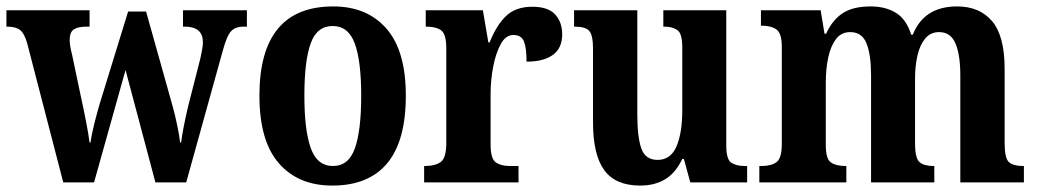

<svg xmlns="http://www.w3.org/2000/svg" viewBox="-23 -568 3231 598"><path d="M62 -432Q53 -464 39.5 -474.5Q26 -485 0 -485H-3V-536H256V-485H246Q220 -485 207 -476.5Q194 -468 194 -443Q194 -435 196 -423Q198 -411 201 -400L230 -262Q238 -226 245.5 -187Q253 -148 256 -124H259Q262 -148 270.5 -182Q279 -216 287 -243L376 -532H432L515 -236Q522 -211 529 -177.5Q536 -144 538 -124H541Q544 -147 549.5 -175Q555 -203 563 -237L601 -386Q604 -399 606.5 -413.5Q609 -428 609 -436Q609 -485 553 -485H547V-536H746V-485H735Q710 -485 696.5 -470.5Q683 -456 670 -407L557 0H461L368 -350L270 0H174Z M1012 10Q906 10 845.5 -59.5Q785 -129 785 -270Q785 -548 1015 -548Q1120 -548 1180.5 -479Q1241 -410 1241 -270Q1241 -129 1183 -59.5Q1125 10 1012 10ZM1014 -51Q1063 -51 1082.5 -106.5Q1102 -162 1102 -270Q1102 -378 1082 -432.5Q1062 -487 1013 -487Q964 -487 944.5 -432.5Q925 -378 925 -270Q925 -162 945 -106.5Q965 -51 1014 -51Z M1298 0V-51H1302Q1331 -51 1349 -63Q1367 -75 1367 -123V-417Q1367 -462 1351 -473.5Q1335 -485 1306 -485H1303V-536H1481L1498 -436H1502Q1523 -489 1553 -518Q1583 -547 1635 -547Q1684 -547 1706 -523Q1728 -499 1728 -461Q1728 -418 1699 -397Q1670 -376 1617 -376Q1617 -418 1609 -438.5Q1601 -459 1576 -459Q1552 -459 1536.5 -430.5Q1521 -402 1513 -360Q1505 -318 1505 -275V-118Q1505 -73 1521.5 -62Q1538 -51 1564 -51H1592V0Z M1971 10Q1894 10 1859 -38Q1824 -86 1824 -187V-416Q1824 -459 1812 -472Q1800 -485 1768 -485H1765V-536H1962V-210Q1962 -141 1974.5 -105.5Q1987 -70 2025 -70Q2066 -70 2084 -112Q2102 -154 2102 -225V-420Q2102 -464 2086.5 -474.5Q2071 -485 2046 -485H2043V-536H2239V-115Q2239 -71 2255 -61Q2271 -51 2296 -51H2304V0H2127L2107 -73H2102Q2081 -29 2048.5 -9.5Q2016 10 1971 10Z M2342 0V-51H2350Q2379 -51 2395.5 -63Q2412 -75 2412 -120V-422Q2412 -464 2395.5 -476Q2379 -488 2350 -488H2347V-536H2533L2545 -463H2550Q2569 -505 2601 -526.5Q2633 -548 2689 -548Q2735 -548 2767.5 -528Q2800 -508 2815 -460H2820Q2855 -548 2958 -548Q3028 -548 3067 -502Q3106 -456 3106 -354V-122Q3106 -75 3119.5 -63Q3133 -51 3163 -51H3166V0H2968V-333Q2968 -397 2953 -432.5Q2938 -468 2902 -468Q2875 -468 2858.5 -448Q2842 -428 2834.5 -395Q2827 -362 2827 -324V-122Q2827 -75 2841 -63Q2855 -51 2884 -51H2887V0H2690V-333Q2690 -397 2676 -432.5Q2662 -468 2625 -468Q2597 -468 2580.5 -446Q2564 -424 2556.5 -388.5Q2549 -353 2549 -311V-116Q2549 -73 2565 -62Q2581 -51 2610 -51H2613V0Z"/></svg>

Font: Noto Serif Hebrew Condensed
Style: Bold
Weight: 700
Width: 3
Designer: Monotype Design Team
Foundry: Monotype Imaging Inc.
Version: Version 2.004; ttfautohint (v1.8.4.7-5d5b)